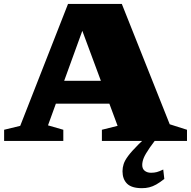

<svg xmlns="http://www.w3.org/2000/svg" viewBox="-20 -718 972 978"><path d="M211 -190V-306.5H580.5V-190ZM844.5 -85 932.5 -57V0H499V-57L579 -77L391 -583.5H407.5L224.5 -79.5L302.5 -57V0H1V-57L83 -77L326.5 -698H600.5ZM744 32.5Q719.5 68 712 87Q704.5 106 704.5 122.5Q704.5 142 717.2 152Q730 162 749.5 162Q765.5 162 778.8 158.5Q792 155 811.5 145.5L817 193.5Q794 211.5 775.8 221.8Q757.5 232 740.2 236.2Q723 240.5 703 240.5Q650.5 240.5 627.2 217.5Q604 194.5 604 154Q604 136 609.8 117.8Q615.5 99.5 633 76Q650.5 52.5 685.5 17.5L747 -42H798.5Z"/></svg>

Font: Newsreader 9pt ExtraBold
Style: Regular
Weight: 800
Designer: Hugues Gentile
Foundry: Production Type
Version: Version 1.003